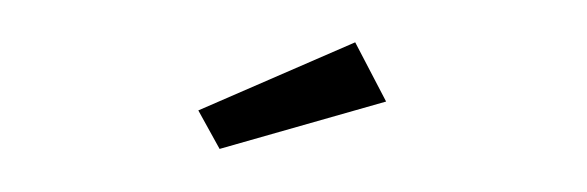

<svg xmlns="http://www.w3.org/2000/svg" viewBox="-28 -833 957 313"><g transform="rotate(5 450.0 -676.0)"><path d="M543 -772.5 601.6 -680.7 337.9 -580.1 297.9 -639.6Z"/></g></svg>

Font: Cherry Cream Soda
Style: Regular
Weight: 400
Designer: Font Diner, Inc
Foundry: Font Diner, Inc
Version: Version 1.001